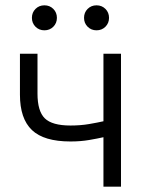

<svg xmlns="http://www.w3.org/2000/svg" viewBox="-20 -702 560 722"><path d="M245 -170Q145 -170 100 -213Q55 -256 55 -346V-500H121V-350Q121 -284 148.5 -257Q176 -230 245 -230Q283 -230 315 -235.5Q347 -241 369 -246V-500H435V0H369V-186Q347 -181 315 -175.5Q283 -170 245 -170ZM147 -588Q127 -588 113.5 -601.5Q100 -615 100 -635Q100 -655 113.5 -668.5Q127 -682 147 -682Q167 -682 180.5 -668.5Q194 -655 194 -635Q194 -615 180.5 -601.5Q167 -588 147 -588ZM343 -588Q323 -588 309.5 -601.5Q296 -615 296 -635Q296 -655 309.5 -668.5Q323 -682 343 -682Q363 -682 376.5 -668.5Q390 -655 390 -635Q390 -615 376.5 -601.5Q363 -588 343 -588Z"/></svg>

Font: PT Root UI
Style: Regular
Weight: 400
Designer: Vitaly Kuzmin
Foundry: ParaType Ltd.
Version: Version 2.001G